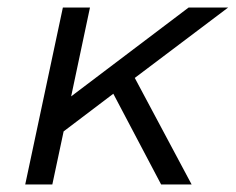

<svg xmlns="http://www.w3.org/2000/svg" viewBox="-20 -490 626 510"><path d="M47 0 147 -470H219L169 -234L481 -470H586L338 -283L489 0H408L281 -241L149 -141L119 0Z"/></svg>

Font: Sometype Mono
Style: Italic
Weight: 400
Italic angle: -12°
Monospace: yes
Designer: Ryoichi Tsunekawa
Foundry: Dharma Type
Version: Version 1.000; ttfautohint (v1.8.3)